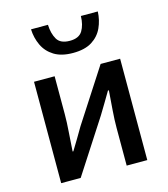

<svg xmlns="http://www.w3.org/2000/svg" viewBox="-120 -915 882 1008"><g transform="rotate(-15 321.0 -410.5)"><path d="M87 0V-551H199V-345Q199 -302 195 -250Q191 -198 188 -145H192Q207 -170 227.5 -203.5Q248 -237 262 -262L449 -551H555V0H443V-205Q443 -248 447 -300.5Q451 -353 455 -406H450Q435 -381 415 -347Q395 -313 380 -289L193 0ZM325 -644Q262 -644 222.5 -668.5Q183 -693 164 -733.5Q145 -774 143 -821H235Q237 -773 255.5 -741.5Q274 -710 325 -710Q375 -710 394 -741.5Q413 -773 414 -821H506Q504 -774 485.5 -733.5Q467 -693 428 -668.5Q389 -644 325 -644Z"/></g></svg>

Font: Source Han Sans TC Medium
Style: Regular
Weight: 500
Designer: Ryoko NISHIZUKA Ë•øÂ°öÊ∂ºÂ≠ê (kana, bopomofo & ideographs); Paul D. Hunt (Latin, Greek & Cyrillic); Sandoll Communicatio
Foundry: Adobe
Version: Version 2.004;hotconv 1.0.118;makeotfexe 2.5.65603